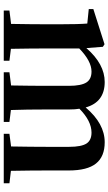

<svg xmlns="http://www.w3.org/2000/svg" viewBox="208 -800 591 1048"><g transform="rotate(90 504.0 -275.5)"><path d="M37 0V-31L110 -40Q112 -154 112 -235V-307Q112 -409 108 -456L29 -464V-489L221 -550L235 -541L242 -451Q329 -551 427 -551Q537 -551 566 -447Q654 -551 756 -551Q834 -551 872 -503.5Q910 -456 910 -355V-235Q910 -153 912 -39L980 -31V0H710V-31L779 -40Q781 -154 781 -235V-357Q781 -425 762 -453Q744 -479 703 -479Q640 -479 573 -413Q577 -390 577 -357V-235Q577 -125 580 -39L645 -31V0H374V-31L446 -40Q448 -154 448 -235V-356Q448 -423 429 -452Q411 -479 370 -479Q313 -479 244 -412V-235Q244 -153 246 -39L311 -31V0Z"/></g></svg>

Font: GenRyuMin TW B
Style: Regular
Weight: 700
Version: Version 1.501;PS 1;hotconv 16.6.51;makeotf.lib2.5.65220